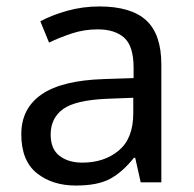

<svg xmlns="http://www.w3.org/2000/svg" viewBox="-20 -565 601 595"><path d="M288 -545Q386 -545 433 -502Q480 -459 480 -365V0H416L399 -76H395Q360 -32 321.5 -11Q283 10 215 10Q142 10 94 -28.5Q46 -67 46 -149Q46 -229 109 -272.5Q172 -316 303 -320L394 -323V-355Q394 -422 365 -448Q336 -474 283 -474Q241 -474 203 -461.5Q165 -449 132 -433L105 -499Q140 -518 188 -531.5Q236 -545 288 -545ZM314 -259Q214 -255 175.5 -227Q137 -199 137 -148Q137 -103 164.5 -82Q192 -61 235 -61Q303 -61 348 -98.5Q393 -136 393 -214V-262Z"/></svg>

Font: Noto Sans Meroitic
Style: Regular
Weight: 400
Designer: Monotype Design Team
Foundry: Monotype Imaging Inc.
Version: Version 2.002; ttfautohint (v1.8.4.7-5d5b)